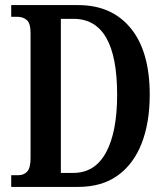

<svg xmlns="http://www.w3.org/2000/svg" viewBox="-20 -734 653 754"><path d="M24 0V-46H52Q74 -46 87 -60.5Q100 -75 100 -113V-604Q100 -642 85.5 -655Q71 -668 48 -668H24V-714H287Q419 -714 493.5 -623Q568 -532 568 -362Q568 -253 536.5 -171.5Q505 -90 442.5 -45Q380 0 287 0ZM268 -55Q353 -55 396.5 -135.5Q440 -216 440 -362Q440 -660 269 -660H219V-55Z"/></svg>

Font: Noto Serif Khmer ExtraCondensed SemiBold
Style: Regular
Weight: 600
Width: 2
Designer: Danh Hong and the Monotype Design Team
Foundry: Monotype Imaging Inc.
Version: Version 2.004; ttfautohint (v1.8.4.7-5d5b)